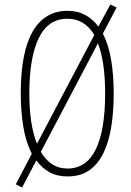

<svg xmlns="http://www.w3.org/2000/svg" viewBox="-20 -772 580 851"><path d="M484 -358Q484 -282 474 -215.5Q464 -149 440.5 -98Q417 -47 377.5 -18.5Q338 10 279 10Q233 10 199 -9Q165 -28 141 -61L78 59L50 45L121 -91Q94 -143 83 -212.5Q72 -282 72 -358Q72 -541 125 -632.5Q178 -724 279 -724Q324 -724 358 -705.5Q392 -687 416 -654L469 -752L497 -739L436 -623Q461 -575 472.5 -507Q484 -439 484 -358ZM110 -358Q110 -218 144 -135L398 -617Q355 -689 279 -689Q193 -689 151.5 -602.5Q110 -516 110 -358ZM446 -358Q446 -498 414 -580L161 -99Q204 -25 279 -25Q363 -25 404.5 -110Q446 -195 446 -358Z"/></svg>

Font: Noto Sans Lao ExtraCondensed ExtraLight
Style: Regular
Weight: 200
Width: 2
Designer: Monotype Design Team
Foundry: Monotype Imaging Inc.
Version: Version 2.003; ttfautohint (v1.8.4.7-5d5b)